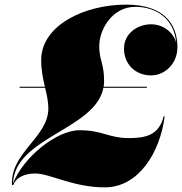

<svg xmlns="http://www.w3.org/2000/svg" viewBox="-20 -780 787 830"><path d="M158 -520C158 -476.5 166 -439.5 174 -405H65V-400.5H175C182.5 -369.5 189 -340.5 189 -311C189 -187 23 -119 32 20H37.5C48 -10 82 -30 132.5 -30C195.5 -30 296 30 432.5 30C581 30 672 -123 692 -277H687.5C667.5 -195 608.5 -183 536 -183C451 -183 422.5 -217 323.5 -217C224 -217 80 -99.5 36.5 12.5C42.5 -186.5 392.5 -219.5 427 -400.5H615V-405H428C429.5 -413 430 -421.5 430 -430C430 -505 409 -521 409 -580C409 -654 466 -750.5 565 -750.5C656 -750.5 734 -698 741.5 -594.5C733 -633.5 691 -675 633 -675C574 -675 516 -635 516 -570C516 -500 568 -454 633 -454C693 -454 747 -505 747 -576C747 -678 687 -760 525 -760C344 -760 158 -670 158 -520Z"/></svg>

Font: Bodoni* 36pt Fatface
Style: Italic
Weight: 900
Italic angle: -13°
Version: Version 2.3